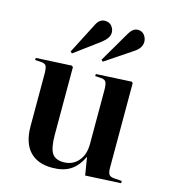

<svg xmlns="http://www.w3.org/2000/svg" viewBox="-118 -884 878 992"><g transform="rotate(15 321.5 -388.0)"><path d="M199.2 -583 189.9 -590.8 275.9 -757.8Q292.5 -790 320.8 -790Q343.8 -790 356.9 -774.9Q370.1 -759.8 370.1 -738.8Q370.1 -710.9 332 -681.2ZM363.8 -583 355 -590.8 452.1 -756.8Q471.7 -789.1 497.1 -789.1Q520 -789.1 532.5 -772.7Q544.9 -756.3 544.9 -736.8Q544.9 -704.6 508.8 -680.2ZM252 14.2Q173.3 14.2 131.6 -31.2Q89.8 -76.7 89.8 -165V-441.9Q89.8 -475.1 83.7 -486.3Q77.6 -497.6 57.1 -499L23.9 -501L24.9 -512.2L214.8 -522L222.2 -516.1V-155.8Q222.2 -85 239.7 -56.9Q257.3 -28.8 301.8 -28.8Q350.1 -28.8 380.1 -63.2Q410.2 -97.7 410.2 -154.8V-440.9Q410.2 -473.1 404.1 -485.4Q397.9 -497.6 377.9 -499L345.2 -501L346.2 -512.2L535.2 -522L542 -516.1V-64.9Q542 -38.6 548.6 -28.3Q555.2 -18.1 575.2 -16.1L618.2 -13.2V-1L428.2 8.8L413.1 -85H411.1Q385.7 -32.2 347.7 -9Q309.6 14.2 252 14.2Z"/></g></svg>

Font: Display Semibold
Style: Regular
Weight: 600
Designer: Latin by Veronika Burian and Jose Scaglione. Greek by Irene Vlachou. Cyrillic by Vera Evstafieva.
Foundry: TypeTogether
Version: Version 3.002